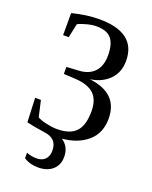

<svg xmlns="http://www.w3.org/2000/svg" viewBox="-158 -748 815 1030"><g transform="rotate(20 250.0 -233.0)"><path d="M302 96Q302 143 271 170Q240 197 189 197Q141 197 107 174V143Q135 154 164 154Q196 154 213.5 136Q231 118 231 86Q231 17 158 8Q89 -2 53 -11L47 -149H80L101 -57Q116 -47 151.5 -39Q187 -31 213 -31Q288 -31 322 -67.5Q356 -104 356 -183Q356 -250 321.5 -282Q287 -314 218 -318L148 -322V-362L218 -366Q275 -369 306 -402.5Q337 -436 337 -496Q337 -560 311.5 -591Q286 -622 225 -622Q201 -622 169.5 -613.5Q138 -605 122 -596L105 -516H73V-642Q156 -663 227 -663Q438 -663 438 -501Q438 -435 396.5 -393.5Q355 -352 289 -343Q456 -323 456 -178Q456 -95 401 -47.5Q346 0 257 8Q302 38 302 96Z"/></g></svg>

Font: Libra Serif Modern
Style: Regular
Weight: 400
Designer: Stefan Peev, Context Ltd
Foundry: Stefan Peev, Context Ltd
Version: Version 1.000